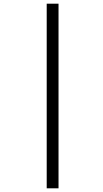

<svg xmlns="http://www.w3.org/2000/svg" viewBox="-20 -780 559 1040"><path d="M233 240V-760H297V240Z"/></svg>

Font: Noto Serif Tamil SemiCondensed SemiBold
Style: Italic
Weight: 600
Width: 4
Italic angle: -12°
Designer: Indian Type Foundry, Tom Grace, and the Monotype Design Team
Foundry: Monotype Imaging Inc.
Version: Version 2.003; ttfautohint (v1.8.4.7-5d5b)